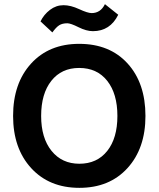

<svg xmlns="http://www.w3.org/2000/svg" viewBox="-20 -897 763 924"><path d="M680 -339Q680 -183 593.5 -88Q507 7 362 7Q217 7 130 -88Q43 -183 43 -339Q43 -496 129.5 -591Q216 -686 361 -686Q508 -686 594 -591.5Q680 -497 680 -339ZM178 -339Q178 -233 228 -171Q278 -109 362 -109Q447 -109 496 -170.5Q545 -232 545 -339Q545 -446 496 -508Q447 -570 361 -570Q276 -570 227 -508Q178 -446 178 -339ZM304 -785Q280 -785 265 -775.5Q250 -766 232 -741L175 -794Q191 -827 220.5 -849.5Q250 -872 286 -872Q320 -872 361 -853Q402 -834 421 -834Q464 -834 485 -877L549 -826Q510 -747 427 -747Q396 -747 358 -766Q320 -785 304 -785Z"/></svg>

Font: Hind Siliguri SemiBold
Style: Regular
Weight: 600
Designer: Jyotish Sonowal
Foundry: Indian Type Foundry
Version: Version 1.001;PS 1.0;hotconv 1.0.86;makeotf.lib2.5.63406; tt